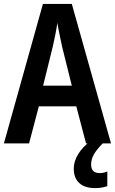

<svg xmlns="http://www.w3.org/2000/svg" viewBox="-20 -735 590 984"><path d="M421 0 371 -190H179L129 0H0L200 -715H348L549 0ZM299 -493Q293 -521 285.5 -556.5Q278 -592 274 -618Q270 -590 263.5 -557Q257 -524 250 -494L201 -296H348ZM447 108Q447 152 490 152Q503 152 513 149.5Q523 147 530 144V219Q518 223 503 226Q488 229 468 229Q414 229 386 203Q358 177 358 129Q358 92 381 54.5Q404 17 447 -15L506 0Q474 33 460.5 57.5Q447 82 447 108Z"/></svg>

Font: Noto Sans Khmer UI Condensed SemiBold
Style: Regular
Weight: 600
Width: 3
Designer: Danh Hong and the Monotype Design Team
Foundry: Monotype Imaging Inc.
Version: Version 2.002; ttfautohint (v1.8.4.7-5d5b)